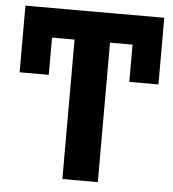

<svg xmlns="http://www.w3.org/2000/svg" viewBox="-52 -776 742 824"><g transform="rotate(5 319.0 -364.0)"><path d="M622.5 -711.9V-440.4H496.9V-711.9ZM150 -711.9V-440.4H24.4V-711.9ZM399.8 -727.5V0H247.1V-727.5ZM622.5 -727.5V-600.8H24.4V-727.5Z"/></g></svg>

Font: Inter Tight
Style: Regular
Weight: 400
Designer: Rasmus Andersson
Foundry: rsms
Version: Version 3.002